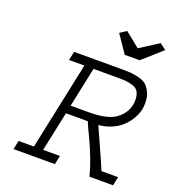

<svg xmlns="http://www.w3.org/2000/svg" viewBox="-134 -839 853 942"><g transform="rotate(20 293.0 -367.5)"><path d="M159.2 -549.8H408.2Q436.5 -549.8 452.1 -548.8Q467.8 -547.9 494.1 -542Q520.5 -536.1 535.2 -524.4Q549.8 -512.7 561.5 -489.3Q573.2 -465.8 573.2 -431.6Q573.2 -368.2 524.9 -314.9Q476.6 -261.7 393.6 -252.9Q397.5 -243.2 403.3 -231.4Q407.2 -222.7 462.9 -98.6L485.4 -45.9H572.3L562.5 0H439.5Q419.9 -79.1 368.2 -188.5Q350.6 -223.6 340.8 -248L339.8 -250Q338.9 -252 338.9 -252.9H224.6L180.7 -45.9H268.6L258.8 0H43L52.7 -45.9H132.8L229.5 -503.9H149.4ZM402.3 -503.9H277.3L233.4 -295.9H326.2Q424.8 -295.9 466.8 -326.2Q522.5 -366.2 522.5 -429.7Q522.5 -456.1 513.2 -472.2Q503.9 -488.3 483.4 -494.6Q462.9 -501 447.8 -502.4Q432.6 -503.9 402.3 -503.9ZM475.6 -621.1H397.5L335 -712.9L369.1 -735.4L446.3 -672.9L543.9 -735.4L576.2 -710.9Z"/></g></svg>

Font: Thabit-Oblique
Style: Oblique
Weight: 500
Designer: Regenerated by Nadim Shaikli
Foundry: MAK Alagha
Version: 0.01